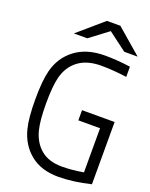

<svg xmlns="http://www.w3.org/2000/svg" viewBox="-207 -1271 1081 1385"><g transform="rotate(20 333.5 -578.5)"><path d="M365.2 -1166.7H468.1L661.5 -1000H558.6L416.7 -1106.8L274.7 -1000H171.9ZM438.2 -927.1Q531.9 -927.1 634.1 -912.8V-834.6Q527.3 -849 438.2 -849Q329.4 -849 263.3 -799.2Q197.3 -749.3 174.5 -661.5Q156.2 -590.5 156.2 -458.3Q156.2 -326.2 174.5 -255.2Q197.3 -167.3 257.8 -117.5Q318.4 -67.7 418.6 -67.7Q494.8 -67.7 583.3 -83.3V-421.9H416.7V-500H666.7V-22.1Q530.6 10.4 418.6 10.4Q287.8 10.4 204.8 -56.6Q121.7 -123.7 93.1 -237Q72.9 -316.4 72.9 -458.3Q72.9 -600.3 93.1 -679.7Q121.7 -793 210.6 -860Q299.5 -927.1 438.2 -927.1Z"/></g></svg>

Font: Monoid
Style: Regular
Weight: 400
Width: 4
Monospace: yes
Designer: Andreas Larsen (@larsenwork)
Version: Version 0.61